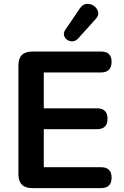

<svg xmlns="http://www.w3.org/2000/svg" viewBox="-20 -971 639 991"><path d="M147 0Q75 0 75 -72V-633Q75 -705 147 -705H501Q556 -705 556 -652Q556 -597 501 -597H206V-412H480Q535 -412 535 -358Q535 -304 480 -304H206V-108H501Q556 -108 556 -54Q556 0 501 0ZM382 -771Q369 -758 353.5 -757.5Q338 -757 326 -766Q314 -775 310.5 -788.5Q307 -802 317 -817L393 -929Q408 -950 428.5 -951Q449 -952 465.5 -940Q482 -928 486.5 -909.5Q491 -891 474 -873Z"/></svg>

Font: Chiron GoRound TC SB
Style: Regular
Weight: 500
Designer: Ryoko NISHIZUKA 西塚涼子 (kana, bopomofo & ideographs); Paul D. Hunt (Latin, Greek & Cyrillic); Sandoll Communications 산돌커뮤니
Foundry: Adobe
Version: Version 1.000;hotconv 1.1.1;makeotfexe 2.6.0